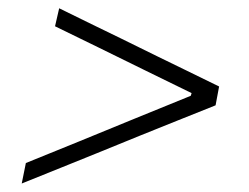

<svg xmlns="http://www.w3.org/2000/svg" viewBox="-20 -527 602 464"><path d="M32.5 -83.5 42.5 -133Q106 -158.5 172.5 -185.8Q239 -213 303.5 -239.5L441 -295.5L443 -302L328.5 -358Q275 -384.5 220.2 -411.2Q165.5 -438 113 -463.5L123 -507Q162.5 -487.5 200.5 -469Q238.5 -450.5 272.5 -434L363 -389.5Q395 -374 432.8 -355.5Q470.5 -337 509.5 -318L501 -272.5Q452.5 -253 406.8 -234.8Q361 -216.5 321.5 -200.5L213.5 -156.5Q173 -140 126.8 -121.5Q80.5 -103 32.5 -83.5Z"/></svg>

Font: Commissioner ExtraLight
Style: Italic
Weight: 200
Italic angle: -12°
Designer: Kostas Bartsokas
Foundry: Kostas Bartsokas
Version: Version 1.000; ttfautohint (v1.8.3)